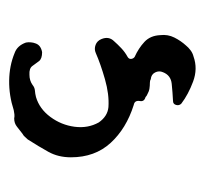

<svg xmlns="http://www.w3.org/2000/svg" viewBox="-34 -294 467 440"><g transform="rotate(-90 200.0 -73.5)"><path d="M340 60Q342 77 334.5 92Q327 107 316 119Q312 124 305.5 129Q299 134 291 136Q263 146 233.5 135Q204 124 183 108Q178 103 180 96Q182 89 189 89Q209 88 228.5 86Q248 84 255 66Q259 57 254.5 48Q250 39 239 38Q236 36 231 36Q224 36 217.5 35Q211 34 204 30Q201 29 198 26Q187 23 189 13Q191 1 180 -1Q126 -18 93 -54Q60 -90 60 -145Q60 -174 72.5 -196.5Q85 -219 101 -244Q104 -247 107 -250.5Q110 -254 114 -256Q122 -262 130 -268.5Q138 -275 149 -275Q154 -274 158.5 -274.5Q163 -275 168 -276Q202 -287 236 -286.5Q270 -286 299 -274Q316 -268 323 -248Q324 -243 323.5 -237Q323 -231 321 -226Q317 -214 301 -211Q286 -211 280.5 -218Q275 -225 269.5 -233Q264 -241 249 -240Q236 -240 226 -233Q220 -228 213 -227.5Q206 -227 198 -225Q171 -217 152.5 -192Q134 -167 130 -136.5Q126 -106 140 -81Q154 -61 175 -59Q204 -57 239 -67Q274 -77 299 -88Q308 -92 317.5 -88.5Q327 -85 331 -75Q338 -58 326 -46Q319 -38 310 -29.5Q301 -21 290 -15Q285 -12 285.5 -7Q286 -2 290 1Q310 10 324.5 23.5Q339 37 340 60Z"/></g></svg>

Font: Slackside One
Style: Regular
Weight: 400
Version: Version 1.000